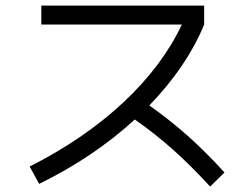

<svg xmlns="http://www.w3.org/2000/svg" viewBox="-20 -691 904 692"><path d="M635.3 -602.5H128.9V-670.9H715.8V-602.5Q653.3 -450.7 518.1 -311Q592.3 -258.8 658.2 -200Q724.1 -141.1 789.1 -69.3L737.3 -18.6Q669.4 -92.8 604.7 -150.6Q540 -208.5 465.8 -260.3Q316.9 -124 121.1 -28.3L86.9 -90.8Q282.7 -189.5 424.1 -321.5Q565.4 -453.6 635.3 -602.5Z"/></svg>

Font: Pretendard GOV
Style: Regular
Weight: 400
Designer: Base glyphs from Inter by Rasmus Andersson; Hangeul glyphs from Noto Sans CJK(Source Han Sans) by Jang Soo-young and Kan
Foundry: Kil Hyung-jin
Version: Version 1.309